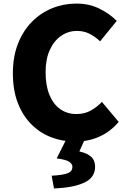

<svg xmlns="http://www.w3.org/2000/svg" viewBox="-20 -778 707 1074"><path d="M401 14Q330 14 267 -10Q204 -34 155.5 -82.5Q107 -131 79.5 -202.5Q52 -274 52 -368Q52 -461 80.5 -533.5Q109 -606 158.5 -656Q208 -706 272 -732Q336 -758 407 -758Q480 -758 537.5 -729Q595 -700 633 -661L540 -547Q512 -573 481 -589Q450 -605 410 -605Q362 -605 322 -577.5Q282 -550 258.5 -498.5Q235 -447 235 -374Q235 -300 256.5 -247.5Q278 -195 317 -167.5Q356 -140 408 -140Q453 -140 488.5 -160Q524 -180 550 -208L644 -96Q597 -41 535.5 -13.5Q474 14 401 14ZM282 276 269 205Q335 201 360 190.5Q385 180 385 155Q385 139 367.5 127Q350 115 297 108L354 -5H457L424 69Q468 79 490 99Q512 119 512 155Q512 215 451.5 243.5Q391 272 282 276Z"/></svg>

Font: Noto Sans SC Black
Style: Regular
Weight: 900
Designer: Ryoko NISHIZUKA  (kana, bopomofo & ideographs); Paul D. Hunt (Latin, Greek & Cyrillic); Sandoll Communications , Soo-you
Foundry: Adobe
Version: Version 2.004-H2;hotconv 1.0.118;makeotfexe 2.5.65603